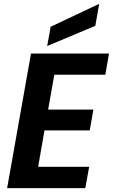

<svg xmlns="http://www.w3.org/2000/svg" viewBox="-20 -977 586 997"><path d="M546 -699 527 -589H262L230 -408H465L446 -300H211L178 -111H443L423 0H17L141 -699ZM243 -838 495 -957 475 -843 225 -738Z"/></svg>

Font: Poppins SemiBold
Style: Italic
Weight: 600
Italic angle: -10°
Designer: Ninad Kale (Devanagari), Jonny Pinhorn (Latin)
Foundry: Indian Type Foundry
Version: Version 3.200;PS 1.000;hotconv 16.6.54;makeotf.lib2.5.65590